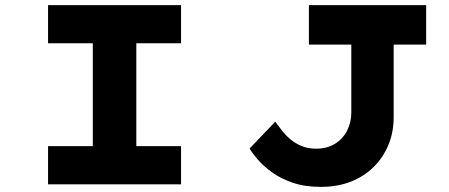

<svg xmlns="http://www.w3.org/2000/svg" viewBox="-20 -720 1752 750"><path d="M167.7 0V-149.1H342.5V-550.9H167.7V-700H687.2V-550.9H512.5V-149.1H687.2V0ZM1233.1 10Q1170.5 10 1122.9 -6.4Q1075.3 -22.9 1041.9 -47.3Q1008.5 -71.7 986.8 -97Q965.2 -122.3 955 -139.9L1055.3 -244.7Q1067.4 -227.9 1081.8 -209.5Q1096.2 -191.1 1115.3 -175.2Q1134.3 -159.4 1158.8 -149.3Q1183.2 -139.2 1214.7 -139.2Q1257.2 -139.2 1288.1 -158.1Q1319 -176.9 1335.6 -209.3Q1352.3 -241.7 1352.3 -280.8V-545.8H1186.7V-700H1644.7V-545.8H1517.7V-261Q1517.7 -204.6 1497.8 -155.5Q1478 -106.4 1440.9 -69.1Q1403.8 -31.7 1351.6 -10.9Q1299.4 10 1233.1 10Z"/></svg>

Font: Lexend Tera
Style: Regular
Weight: 400
Designer: Bonnie Shaver-Troup, Thomas Jockin
Foundry: Lexend
Version: Version 1.007